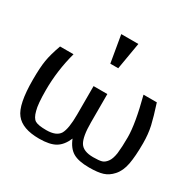

<svg xmlns="http://www.w3.org/2000/svg" viewBox="-158 -875 1058 1050"><g transform="rotate(30 371.5 -350.0)"><path d="M24 -252Q24 -329 31.5 -374.5Q39 -420 62 -484H147Q114 -362 114 -239Q114 -150 125 -113Q135 -73 154.5 -61.5Q174 -50 225 -50Q288 -50 309 -84Q329 -119 329 -208V-388H416V-208Q416 -120 437 -85Q458 -50 521 -50Q558 -50 575 -55Q592 -60 606 -79Q620 -97 626 -136Q631 -178 631 -239Q631 -324 589 -484H673Q698 -407 709 -359Q720 -310 720 -252Q720 -171 710.5 -120Q701 -69 673 -38Q648 -10 616.5 0Q585 10 530 10Q463 10 428 -10.5Q393 -31 373 -82Q352 -32 316.5 -11Q281 10 214 10Q108 10 66 -44Q24 -96 24 -252ZM397 -540H347L318 -710H426Z"/></g></svg>

Font: Gamestation Display
Style: Regular
Weight: 400
Designer: Jonas Hecksher
Foundry: Jonas Hecksher, Playtypeª, e-types AS
Version: Version 1.003